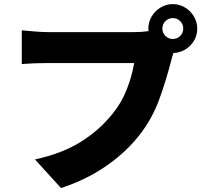

<svg xmlns="http://www.w3.org/2000/svg" viewBox="-20 -866 1017 951"><path d="M835.9 -672.9Q857.4 -672.9 872.6 -688Q887.7 -703.1 887.7 -724.6Q887.7 -746.1 872.6 -761.2Q857.4 -776.4 835.9 -776.4Q814.5 -776.4 799.3 -761.2Q784.2 -746.1 784.2 -724.6Q784.2 -703.1 799.3 -688Q814.5 -672.9 835.9 -672.9ZM87.9 -715.8Q116.2 -712.9 153.8 -710Q191.4 -707 214.8 -707H645.5Q682.6 -707 715.8 -711.9Q714.8 -715.8 714.8 -724.6Q714.8 -756.8 731.4 -784.7Q748 -812.5 775.9 -829.1Q803.7 -845.7 835.9 -845.7Q868.2 -845.7 896 -829.1Q923.8 -812.5 940.4 -784.7Q957 -756.8 957 -724.6Q957 -675.8 922.4 -640.6Q887.7 -605.5 838.9 -603.5Q833 -585.9 827.1 -562.5Q800.8 -460.9 768.1 -372.1Q735.4 -283.2 679.7 -209Q612.3 -118.2 510.3 -46.9Q408.2 24.4 282.2 65.4L153.3 -76.2Q290 -106.4 381.3 -164.1Q472.7 -221.7 537.1 -301.8Q581.1 -355.5 607.4 -421.9Q633.8 -488.3 644.5 -553.7H214.8Q151.4 -553.7 87.9 -548.8Z"/></svg>

Font: Min Sans Black
Style: Regular
Weight: 900
Designer: Jinseong-Kim, NotoSansCJK, Nunito
Foundry: Jinseong-Kim
Version: Version 1.000